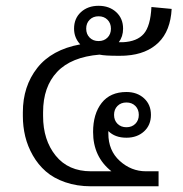

<svg xmlns="http://www.w3.org/2000/svg" viewBox="-20 -652 640 672"><path d="M356.2 -582.9Q344.2 -595 325 -595Q305.8 -595 293.8 -582.9Q281.7 -570.8 281.7 -551.7Q281.7 -532.5 293.8 -520.4Q305.8 -508.3 325 -508.3Q344.2 -508.3 356.2 -520.4Q368.3 -532.5 368.3 -551.7Q368.3 -570.8 356.2 -582.9ZM410.8 -551.7Q410.8 -524.2 395.8 -504.2H410Q460 -506.7 483.3 -533.8Q506.7 -560.8 510 -627.5L580.8 -620.8Q576.7 -544.2 535 -503.3Q493.3 -462.5 421.7 -457.5Q413.3 -456.7 394.2 -456.7Q346.7 -456.7 328.3 -460.8Q229.2 -452.5 180 -400.4Q130.8 -348.3 130.8 -259.2V-245.8Q130.8 -161.7 175 -107.1Q219.2 -52.5 298.3 -52.5H370Q305.8 -103.3 305.8 -190Q305.8 -253.3 335.8 -291.7Q365.8 -330 422.5 -330Q460 -330 484.2 -307.9Q508.3 -285.8 508.3 -250Q508.3 -214.2 484.2 -192.1Q460 -170 422.5 -170Q382.5 -170 359.2 -193.3V-185Q359.2 -125 399.2 -88.8Q439.2 -52.5 490.8 -52.5H535V0H298.3Q249.2 0 208.3 -14.2Q167.5 -28.3 140.4 -52.1Q113.3 -75.8 95 -107.9Q76.7 -140 68.3 -174.6Q60 -209.2 60 -245.8V-259.2Q60 -350 110.4 -414.2Q160.8 -478.3 260.8 -496.7Q239.2 -520 239.2 -551.7Q239.2 -587.5 263.3 -609.6Q287.5 -631.7 325 -631.7Q362.5 -631.7 386.7 -609.6Q410.8 -587.5 410.8 -551.7ZM453.8 -281.2Q441.7 -293.3 422.5 -293.3Q403.3 -293.3 391.2 -281.2Q379.2 -269.2 379.2 -250Q379.2 -230.8 391.2 -218.8Q403.3 -206.7 422.5 -206.7Q441.7 -206.7 453.8 -218.8Q465.8 -230.8 465.8 -250Q465.8 -269.2 453.8 -281.2Z"/></svg>

Font: Boon
Style: Regular
Weight: 400
Designer: Sungsit Sawaiwan
Foundry: FontUni
Version: Version 3.0